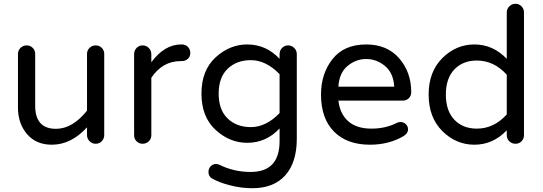

<svg xmlns="http://www.w3.org/2000/svg" viewBox="-20 -755 2869 1015"><path d="M254 10Q171 10 123 -46Q75 -102 75 -186V-470Q75 -489 88.5 -502Q102 -515 121 -515Q140 -515 153 -502Q166 -489 166 -470V-196Q166 -74 276 -74Q363 -74 440 -170V-470Q440 -489 453.5 -502Q467 -515 486 -515Q505 -515 518 -502Q531 -489 531 -470V-41Q531 -22 518 -8.5Q505 5 486 5Q467 5 453.5 -8.5Q440 -22 440 -41V-82Q356 10 254 10Z M942 -520Q961 -520 973.5 -507Q986 -494 986 -475Q986 -456 973 -444Q960 -432 940 -432H935Q839 -432 780 -344V-40Q780 -21 766.5 -8Q753 5 734 5Q715 5 702 -8Q689 -21 689 -40V-469Q689 -488 702 -501.5Q715 -515 734 -515Q753 -515 766.5 -501.5Q780 -488 780 -469V-426Q850 -520 937 -520Z M1458 -363Q1386 -437 1306 -437Q1231 -437 1183.5 -391.5Q1136 -346 1136 -260Q1136 -174 1183.5 -128.5Q1231 -83 1306 -83Q1386 -83 1458 -157ZM1549 -469V-22Q1549 104 1488 172Q1427 240 1314 240Q1256 240 1197 225Q1138 210 1100 188Q1082 177 1082 153Q1082 137 1093.5 124.5Q1105 112 1122 112Q1130 112 1140 116Q1216 154 1305 154Q1458 154 1458 -9V-76Q1387 0 1287 0Q1194 0 1119.5 -68.5Q1045 -137 1045 -260Q1045 -383 1119.5 -451.5Q1194 -520 1287 -520Q1387 -520 1458 -444V-469Q1458 -488 1471 -501.5Q1484 -515 1503 -515Q1522 -515 1535.5 -501.5Q1549 -488 1549 -469Z M1769 -297H2064Q2060 -369 2015.5 -406Q1971 -443 1916 -443Q1861 -443 1817 -406Q1773 -369 1769 -297ZM2097 -110Q2113 -110 2125 -99Q2137 -88 2137 -71Q2137 -49 2111 -34Q2034 10 1936 10Q1814 10 1745.5 -59.5Q1677 -129 1677 -255Q1677 -366 1738 -443Q1799 -520 1916 -520Q2027 -520 2090.5 -446.5Q2154 -373 2154 -268Q2154 -249 2141.5 -236Q2129 -223 2108 -223H1769Q1777 -153 1821 -114Q1865 -75 1944 -75Q2019 -75 2079 -106Q2087 -110 2097 -110Z M2501 -75Q2591 -75 2659 -150V-360Q2591 -435 2501 -435Q2427 -435 2382 -388Q2337 -341 2337 -255Q2337 -169 2382 -122Q2427 -75 2501 -75ZM2488 -520Q2586 -520 2659 -444V-689Q2659 -708 2672.5 -721.5Q2686 -735 2705 -735Q2724 -735 2737 -721.5Q2750 -708 2750 -689V-40Q2750 -21 2737 -8Q2724 5 2705 5Q2686 5 2672.5 -8Q2659 -21 2659 -40V-66Q2586 10 2488 10Q2391 10 2318.5 -62Q2246 -134 2246 -255Q2246 -376 2318.5 -448Q2391 -520 2488 -520Z"/></svg>

Font: VarelaRound
Style: Regular
Weight: 400
Designer: Joe Prince, Avraham Cornfeld
Foundry: Joe Prince, Avraham Cornfeld
Version: Version 2.000;PS 002.000;hotconv 1.0.88;makeotf.lib2.5.64775